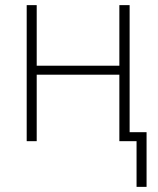

<svg xmlns="http://www.w3.org/2000/svg" viewBox="-20 -550 617 748"><path d="M512 178V0H445V-259H123V0H84V-530H123V-294H445V-530H485V-35H551V178Z"/></svg>

Font: Noto Sans Disp ExtLt
Style: Regular
Weight: 200
Designer: Monotype Design Team
Foundry: Monotype Imaging Inc.
Version: Version 2.000;GOOG;noto-source:20170915:90ef993387c0